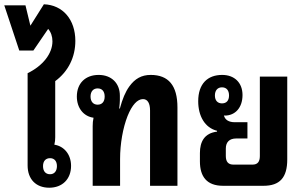

<svg xmlns="http://www.w3.org/2000/svg" viewBox="-50 -868 1421 897"><path d="M180 9C241 9 282 -31 282 -93C282 -146 250 -185 204 -192C207 -205 208 -215 208 -227V-489C269 -534 302 -601 302 -677C302 -777 243 -845 155 -848L92 -748L69 -843H-30L40 -632H106L175 -733C188 -718 195 -698 195 -675C195 -618 151 -561 79 -526V-95C79 -31 118 9 180 9ZM184 -54C163 -54 151 -68 151 -92C151 -115 163 -129 184 -129C204 -129 216 -115 216 -92C216 -69 204 -54 184 -54Z M383 0H511V-125C511 -196 524 -270 546 -326C567 -378 592 -405 618 -405C640 -405 651 -385 651 -352V0H779V-366C779 -469 737 -518 654 -518C611 -518 580 -500 554 -464C536 -439 522 -406 510 -361H507C509 -381 510 -389 510 -400V-421C510 -480 470 -518 411 -518C349 -518 309 -479 309 -417C309 -363 341 -324 387 -318C384 -304 383 -293 383 -279ZM406 -379C386 -379 373 -393 373 -417C373 -441 386 -455 406 -455C427 -455 439 -441 439 -417C439 -393 427 -379 406 -379Z M992 0H1181C1257 0 1292 -38 1292 -123V-510H1164V-139C1164 -112 1153 -99 1130 -99H1040C1017 -99 1005 -112 1005 -139V-174C1005 -204 1022 -221 1053 -221H1106V-297H1047C1019 -297 1001 -308 996 -329L1000 -328C1049 -328 1083 -365 1083 -424C1083 -482 1045 -518 988 -518C920 -518 876 -477 876 -395C876 -326 907 -271 964 -257V-253C905 -246 884 -206 884 -153V-114C884 -43 916 0 992 0ZM987 -385C967 -385 954 -398 954 -422C954 -446 967 -460 987 -460C1008 -460 1020 -446 1020 -422C1020 -398 1008 -385 987 -385Z"/></svg>

Font: Noto Sans Thai Looped UI Narrow
Style: Bold
Weight: 700
Width: 4
Designer: Cadson Demak Team
Foundry: Cadson Demak Co., Ltd.
Version: Version 1.000